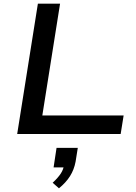

<svg xmlns="http://www.w3.org/2000/svg" viewBox="-20 -725 737 1039"><path d="M73 0 185 -705H305L209 -100H649L633 0ZM299 294 265 264Q294 237 309 214Q324 191 327 165L346 181H270L286 75H401L389 150Q381 193 359 228Q337 263 299 294Z"/></svg>

Font: Nunito Sans 10pt Expanded SemiBold
Style: Italic
Weight: 600
Width: 7
Italic angle: -9°
Designer: Vernon Adams
Foundry: Vernon Adams
Version: Version 3.101;gftools[0.9.27]